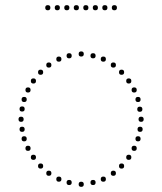

<svg xmlns="http://www.w3.org/2000/svg" viewBox="-20 -724 630 747"><path d="M166 -684Q156 -684 156 -694Q156 -704 166 -704Q176 -704 176 -694Q176 -684 166 -684ZM203 -684Q193 -684 193 -694Q193 -704 203 -704Q213 -704 213 -694Q213 -684 203 -684ZM240 -684Q230 -684 230 -694Q230 -704 240 -704Q250 -704 250 -694Q250 -684 240 -684ZM277 -684Q267 -684 267 -694Q267 -704 277 -704Q287 -704 287 -694Q287 -684 277 -684ZM314 -684Q304 -684 304 -694Q304 -704 314 -704Q324 -704 324 -694Q324 -684 314 -684ZM351 -684Q341 -684 341 -694Q341 -704 351 -704Q361 -704 361 -694Q361 -684 351 -684ZM388 -684Q378 -684 378 -694Q378 -704 388 -704Q398 -704 398 -694Q398 -684 388 -684ZM425 -684Q415 -684 415 -694Q415 -704 425 -704Q435 -704 435 -694Q435 -684 425 -684ZM296 -504Q286 -504 286 -514Q286 -524 296 -524Q306 -524 306 -514Q306 -504 296 -504ZM342 -497Q332 -497 332 -507Q332 -517 342 -517Q352 -517 352 -507Q352 -497 342 -497ZM382 -484Q372 -484 372 -494Q372 -504 382 -504Q392 -504 392 -494Q392 -484 382 -484ZM421 -461Q411 -461 411 -471Q411 -481 421 -481Q431 -481 431 -471Q431 -461 421 -461ZM453 -433Q443 -433 443 -443Q443 -453 453 -453Q463 -453 463 -443Q463 -433 453 -433ZM502 -364Q492 -364 492 -374Q492 -384 502 -384Q512 -384 512 -374Q512 -364 502 -364ZM517 -327Q507 -327 507 -337Q507 -347 517 -347Q527 -347 527 -337Q527 -327 517 -327ZM529 -250Q519 -250 519 -260Q519 -270 529 -270Q539 -270 539 -260Q539 -250 529 -250ZM481 -399Q471 -399 471 -409Q471 -419 481 -419Q491 -419 491 -409Q491 -399 481 -399ZM524 -289Q514 -289 514 -299Q514 -309 524 -309Q534 -309 534 -299Q534 -289 524 -289ZM249 -497Q239 -497 239 -507Q239 -517 249 -517Q259 -517 259 -507Q259 -497 249 -497ZM209 -484Q199 -484 199 -494Q199 -504 209 -504Q219 -504 219 -494Q219 -484 209 -484ZM170 -461Q160 -461 160 -471Q160 -481 170 -481Q180 -481 180 -471Q180 -461 170 -461ZM138 -433Q128 -433 128 -443Q128 -453 138 -453Q148 -453 148 -443Q148 -433 138 -433ZM89 -364Q79 -364 79 -374Q79 -384 89 -384Q99 -384 99 -374Q99 -364 89 -364ZM74 -327Q64 -327 64 -337Q64 -347 74 -347Q84 -347 84 -337Q84 -327 74 -327ZM62 -250Q52 -250 52 -260Q52 -270 62 -270Q72 -270 72 -260Q72 -250 62 -250ZM110 -399Q100 -399 100 -409Q100 -419 110 -419Q120 -419 120 -409Q120 -399 110 -399ZM66 -290Q56 -290 56 -300Q56 -310 66 -310Q76 -310 76 -300Q76 -290 66 -290ZM296 -17Q306 -17 306 -7Q306 3 296 3Q286 3 286 -7Q286 -17 296 -17ZM342 -24Q352 -24 352 -14Q352 -4 342 -4Q332 -4 332 -14Q332 -24 342 -24ZM382 -37Q392 -37 392 -27Q392 -17 382 -17Q372 -17 372 -27Q372 -37 382 -37ZM421 -60Q431 -60 431 -50Q431 -40 421 -40Q411 -40 411 -50Q411 -60 421 -60ZM453 -88Q463 -88 463 -78Q463 -68 453 -68Q443 -68 443 -78Q443 -88 453 -88ZM502 -157Q512 -157 512 -147Q512 -137 502 -137Q492 -137 492 -147Q492 -157 502 -157ZM517 -194Q527 -194 527 -184Q527 -174 517 -174Q507 -174 507 -184Q507 -194 517 -194ZM481 -122Q491 -122 491 -112Q491 -102 481 -102Q471 -102 471 -112Q471 -122 481 -122ZM525 -231Q535 -231 535 -221Q535 -211 525 -211Q515 -211 515 -221Q515 -231 525 -231ZM249 -24Q259 -24 259 -14Q259 -4 249 -4Q239 -4 239 -14Q239 -24 249 -24ZM209 -37Q219 -37 219 -27Q219 -17 209 -17Q199 -17 199 -27Q199 -37 209 -37ZM170 -60Q180 -60 180 -50Q180 -40 170 -40Q160 -40 160 -50Q160 -60 170 -60ZM138 -88Q148 -88 148 -78Q148 -68 138 -68Q128 -68 128 -78Q128 -88 138 -88ZM89 -157Q99 -157 99 -147Q99 -137 89 -137Q79 -137 79 -147Q79 -157 89 -157ZM74 -194Q84 -194 84 -184Q84 -174 74 -174Q64 -174 64 -184Q64 -194 74 -194ZM110 -122Q120 -122 120 -112Q120 -102 110 -102Q100 -102 100 -112Q100 -122 110 -122ZM66 -231Q76 -231 76 -221Q76 -211 66 -211Q56 -211 56 -221Q56 -231 66 -231Z"/></svg>

Font: Raleway Dots
Style: Regular
Weight: 400
Designer: Matt McInerney, Pablo Impallari, Rodrigo Fuenzalida, Brenda Gallo
Foundry: Matt McInerney, Pablo Impallari, Rodrigo Fuenzalida, Brenda Gallo
Version: Version 1.000